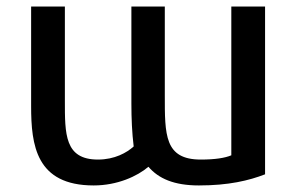

<svg xmlns="http://www.w3.org/2000/svg" viewBox="-20 -552 910 586"><path d="M75 -532H178V-245C178 -143 177 -65 279 -65C330 -65 367 -86 388 -105C383 -146 381 -190 381 -236V-532H483V-262C483 -140 482 -65 593 -65C637 -65 667 -70 686 -78V-532H789V-20C740 -1 678 14 587 14C511 14 464 -7 433 -43C399 -14 338 14 266 14C90 14 75 -109 75 -228Z"/></svg>

Font: Repo Medium
Style: Regular
Weight: 500
Designer: Stefan Peev
Foundry: Context Ltd
Version: Version 1.502